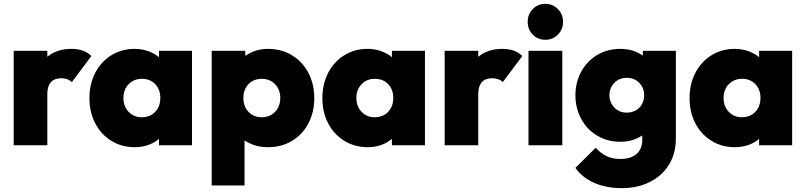

<svg xmlns="http://www.w3.org/2000/svg" viewBox="-20 -752 4172 994"><path d="M453 -462 352 -327Q332 -347 297 -347Q262 -347 243.5 -326.5Q225 -306 225 -266V0H51V-489H225V-458Q275 -499 349 -499Q417 -499 453 -462Z M803 -489H974V0H803V-33Q752 10 677 10Q610 10 556.5 -23Q503 -56 473 -113.5Q443 -171 443 -244Q443 -317 473 -375Q503 -433 556.5 -466Q610 -499 677 -499Q713 -499 746 -487.5Q779 -476 803 -456ZM810 -245Q810 -289 783.5 -316.5Q757 -344 715 -344Q673 -344 646 -316Q619 -288 619 -245Q619 -201 646 -173Q673 -145 714 -145Q757 -145 783.5 -173Q810 -201 810 -245Z M1607 -244Q1607 -171 1576.5 -113Q1546 -55 1491.5 -22.5Q1437 10 1367 10Q1299 10 1246 -25V208H1076V-489H1250V-463Q1302 -499 1367 -499Q1437 -499 1491.5 -466Q1546 -433 1576.5 -375Q1607 -317 1607 -244ZM1431 -245Q1431 -288 1404 -316Q1377 -344 1336 -344Q1293 -344 1266.5 -316.5Q1240 -289 1240 -245Q1240 -201 1266.5 -173Q1293 -145 1335 -145Q1377 -145 1404 -173Q1431 -201 1431 -245Z M2009 -489H2180V0H2009V-33Q1958 10 1883 10Q1816 10 1762.5 -23Q1709 -56 1679 -113.5Q1649 -171 1649 -244Q1649 -317 1679 -375Q1709 -433 1762.5 -466Q1816 -499 1883 -499Q1919 -499 1952 -487.5Q1985 -476 2009 -456ZM2016 -245Q2016 -289 1989.5 -316.5Q1963 -344 1921 -344Q1879 -344 1852 -316Q1825 -288 1825 -245Q1825 -201 1852 -173Q1879 -145 1920 -145Q1963 -145 1989.5 -173Q2016 -201 2016 -245Z M2684 -462 2583 -327Q2563 -347 2528 -347Q2493 -347 2474.5 -326.5Q2456 -306 2456 -266V0H2282V-489H2456V-458Q2506 -499 2580 -499Q2648 -499 2684 -462Z M2712 -639Q2712 -678 2738 -705Q2764 -732 2803 -732Q2842 -732 2868.5 -705Q2895 -678 2895 -639Q2895 -600 2868.5 -573Q2842 -546 2803 -546Q2764 -546 2738 -573Q2712 -600 2712 -639ZM2891 0H2716V-489H2891Z M3308 -489H3479V-34Q3479 43 3443 101Q3407 159 3343.5 190.5Q3280 222 3200 222Q3118 222 3056 194.5Q2994 167 2959 117L3064 13Q3090 42 3120.5 56.5Q3151 71 3192 71Q3245 71 3275 45.5Q3305 20 3305 -28V-51Q3256 -18 3192 -18Q3125 -18 3072 -49.5Q3019 -81 2989 -136.5Q2959 -192 2959 -259Q2959 -326 2989 -381Q3019 -436 3072 -467.5Q3125 -499 3192 -499Q3259 -499 3308 -464ZM3315 -259Q3315 -296 3290 -322.5Q3265 -349 3225 -349Q3185 -349 3160 -322.5Q3135 -296 3135 -259Q3135 -223 3160 -196Q3185 -169 3224 -169Q3265 -169 3290 -195Q3315 -221 3315 -259Z M3910 -489H4081V0H3910V-33Q3859 10 3784 10Q3717 10 3663.5 -23Q3610 -56 3580 -113.5Q3550 -171 3550 -244Q3550 -317 3580 -375Q3610 -433 3663.5 -466Q3717 -499 3784 -499Q3820 -499 3853 -487.5Q3886 -476 3910 -456ZM3917 -245Q3917 -289 3890.5 -316.5Q3864 -344 3822 -344Q3780 -344 3753 -316Q3726 -288 3726 -245Q3726 -201 3753 -173Q3780 -145 3821 -145Q3864 -145 3890.5 -173Q3917 -201 3917 -245Z"/></svg>

Font: Outfit Extra Bold
Style: Regular
Weight: 800
Designer: Rodrigo Fuenzalida
Foundry: fragTYPE
Version: Version 1.000